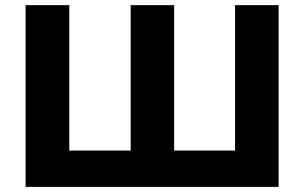

<svg xmlns="http://www.w3.org/2000/svg" viewBox="-20 -731 1190 751"><path d="M1069.8 0H80.1V-710.9H251V-142.1H491.2V-710.9H661.1V-142.1H899.4V-710.9H1069.8Z"/></svg>

Font: Bert Sans Black
Style: Regular
Weight: 900
Designer: Christian Robertson, Adam Twardoch, & Cristiano Sobral
Foundry: Google
Version: Version 12.135;January 10, 2020;FontCreator 12.0.0.2547 64-b